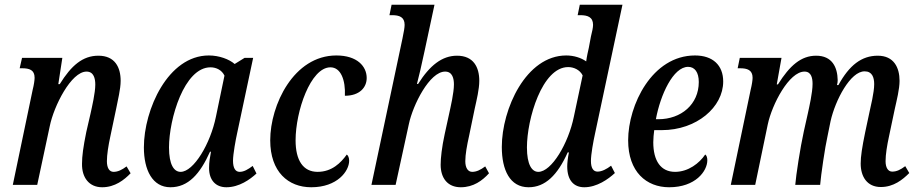

<svg xmlns="http://www.w3.org/2000/svg" viewBox="-20 -780 3869 810"><path d="M411 10C465 10 504 -21 531 -49L514 -78C494 -63 477 -55 459 -55C441 -55 431 -72 431 -100C431 -127 437 -166 446 -207L470 -321C477 -358 489 -404 489 -439C489 -496 465 -545 395 -545C329 -545 281 -504 232 -425H226L243 -536H73L63 -492H73C104 -492 126 -485 126 -452C126 -442 123 -421 118 -402L34 0H137L190 -248C207 -332 280 -478 345 -478C376 -478 382 -448 382 -423C382 -388 368 -329 362 -301L344 -223C331 -159 326 -121 326 -89C325 -32 355 10 411 10Z M699 10C774 10 824 -46 866 -140H870C866 -116 862 -98 862 -71C862 -20 890 10 935 10C989 10 1035 -23 1062 -48L1046 -80C1026 -65 1009 -55 991 -55C973 -55 963 -71 963 -102C963 -130 975 -194 980 -216L1048 -536H1012L970 -510C947 -530 905 -546 861 -546C689 -546 587 -318 587 -158C587 -63 623 10 699 10ZM742 -55C714 -55 693 -85 693 -158C693 -278 757 -496 868 -496C893 -496 916 -484 927 -461L891 -288C868 -174 797 -55 742 -55Z M1293 10C1403 10 1453 -58 1453 -102C1453 -114 1449 -124 1443 -128C1418 -93 1380 -55 1320 -55C1259 -55 1227 -103 1227 -188C1227 -310 1290 -496 1374 -496C1418 -496 1438 -442 1435 -376C1497 -376 1527 -411 1527 -451C1527 -500 1487 -546 1399 -546C1219 -546 1120 -337 1120 -188C1120 -55 1196 10 1293 10Z M1924 10C1977 10 2015 -18 2043 -49L2027 -78C2007 -63 1990 -55 1972 -55C1954 -55 1943 -72 1943 -100C1943 -128 1950 -167 1959 -207L1983 -323C1991 -359 2002 -404 2002 -439C2002 -496 1978 -545 1908 -545C1845 -545 1793 -504 1744 -426H1739C1746 -453 1759 -506 1771 -564L1813 -760H1632L1623 -716H1634C1665 -716 1687 -708 1687 -675C1687 -665 1684 -646 1678 -618L1547 0H1649L1705 -257C1722 -337 1792 -478 1858 -478C1889 -478 1895 -448 1895 -424C1895 -388 1881 -329 1875 -301L1856 -214C1844 -159 1839 -113 1839 -85C1839 -29 1868 10 1924 10Z M2210 10C2280 10 2332 -41 2375 -137H2380C2375 -112 2373 -90 2373 -78C2373 -19 2401 10 2445 10C2498 10 2546 -24 2574 -50L2558 -81C2540 -67 2519 -56 2501 -56C2483 -56 2473 -71 2473 -101C2473 -129 2483 -183 2490 -215L2606 -760H2426L2417 -716H2428C2459 -716 2482 -708 2482 -675C2482 -664 2478 -646 2473 -626L2464 -578C2461 -566 2455 -538 2453 -521C2432 -536 2401 -546 2369 -546C2199 -546 2097 -320 2097 -160C2097 -63 2131 10 2210 10ZM2251 -55C2224 -55 2203 -85 2203 -158C2203 -278 2267 -497 2377 -497C2400 -497 2426 -486 2438 -462L2401 -288C2378 -175 2307 -55 2251 -55Z M2803 10C2914 10 2964 -58 2964 -104C2964 -115 2961 -125 2955 -128C2931 -92 2884 -55 2828 -55C2768 -55 2736 -101 2736 -180C2736 -196 2738 -216 2740 -231H2772C2919 -231 3031 -328 3031 -436C3031 -505 2987 -546 2912 -546C2731 -546 2630 -337 2630 -188C2630 -55 2707 10 2803 10ZM2757 -277H2747C2766 -380 2820 -498 2883 -498C2911 -498 2928 -475 2928 -434C2928 -340 2854 -277 2757 -277Z M3696 9C3750 9 3788 -22 3816 -50L3799 -79C3779 -64 3763 -56 3744 -56C3727 -56 3716 -72 3716 -100C3716 -128 3722 -166 3731 -207L3755 -321C3763 -357 3775 -404 3775 -439C3775 -495 3751 -545 3683 -545C3615 -545 3563 -505 3517 -421H3511C3513 -428 3514 -435 3514 -442C3513 -496 3491 -545 3423 -545C3360 -545 3312 -504 3262 -424H3257L3277 -536H3101L3092 -492H3102C3132 -492 3155 -485 3155 -452C3155 -442 3152 -422 3147 -402L3063 0H3166L3219 -255C3237 -340 3309 -478 3374 -478C3403 -478 3408 -450 3408 -426C3408 -389 3394 -329 3388 -301L3371 -225C3356 -157 3338 -40 3335 0H3440C3443 -39 3461 -162 3471 -205L3484 -269C3504 -358 3568 -480 3628 -479C3659 -479 3668 -454 3668 -425C3668 -389 3653 -331 3647 -302L3630 -222C3617 -159 3611 -120 3611 -90C3611 -35 3638 9 3696 9Z"/></svg>

Font: Noto Serif Condensed Medium
Style: Italic
Weight: 500
Width: 3
Italic angle: -12°
Designer: Monotype Design Team
Foundry: Monotype Imaging Inc.
Version: Version 2.013